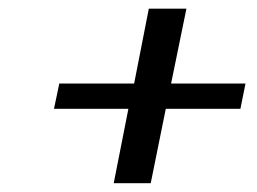

<svg xmlns="http://www.w3.org/2000/svg" viewBox="-20 -453 591 441"><path d="M373 -261.2H543.9L532.2 -203.1H360.8L326.2 -32.2H241.2L274.9 -203.1H104L116.2 -261.2H288.1L321.8 -433.1H408.2Z"/></svg>

Font: Linux Libertine
Style: Semibold Italic
Weight: 600
Italic angle: -11.5°
Designer: Philipp H. Poll
Foundry: Philipp H. Poll
Version: Version 5.1.2 ; ttfautohint (v0.9)